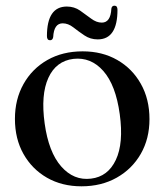

<svg xmlns="http://www.w3.org/2000/svg" viewBox="-20 -644 578 675"><path d="M270.5 -463.5Q339.5 -463.5 392.2 -433.2Q445 -403 475.2 -349.2Q505.5 -295.5 505.5 -225Q505.5 -156.5 475 -103.2Q444.5 -50 390.5 -19.5Q336.5 11 266.5 11Q198 11 145.2 -19.2Q92.5 -49.5 62.5 -102.8Q32.5 -156 32.5 -226Q32.5 -295 62.8 -348.8Q93 -402.5 146.5 -433Q200 -463.5 270.5 -463.5ZM300 -16Q359.5 -23 387.2 -81.8Q415 -140.5 401 -242.5Q387 -345 343.2 -394.5Q299.5 -444 238 -437Q177 -429.5 150 -370.2Q123 -311 137 -210Q151 -109 195.2 -58.8Q239.5 -8.5 300 -16ZM323.5 -505.5Q297.5 -505.5 276.8 -519.5Q256 -533.5 237.8 -547.8Q219.5 -562 200.5 -562Q169.5 -562 167 -513.5Q165 -502.5 156 -502.5Q145 -502.5 145 -517Q145 -621 215 -621Q241 -621 261.5 -606.8Q282 -592.5 300.5 -578.5Q319 -564.5 338 -564.5Q369 -564.5 371.5 -613.5Q373 -624 382.5 -624Q393 -624 393 -609.5Q393 -505.5 323.5 -505.5Z"/></svg>

Font: Fraunces 72pt S000
Style: Regular
Weight: 400
Version: Version 1.000; ttfautohint (v1.8.3)